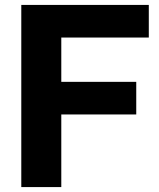

<svg xmlns="http://www.w3.org/2000/svg" viewBox="-20 -760 646 780"><path d="M66.5 0V-740H584.5V-607.5H229V-427.5H533.5V-295H229V0Z"/></svg>

Font: Encode Sans
Style: Bold
Weight: 700
Designer: Multiple Designers
Foundry: Impallari Type
Version: Version 3.002; ttfautohint (v1.8.3) -l 8 -r 50 -G 200 -x 14 